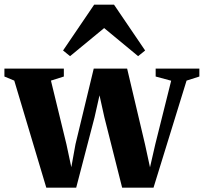

<svg xmlns="http://www.w3.org/2000/svg" viewBox="-28 -826 901 848"><path d="M-8.5 -488V-523H254V-488L197 -470L265.5 -188.5L287 -87.5L305.5 -189.5L386 -523H533.5L612.5 -188.5L634.5 -87L658 -189.5L728 -469.5L659.5 -488V-523H852.5V-488L796 -470L650 3H511.5L433 -308L411.5 -405L389.5 -307.5L308.5 3H176.5L35 -470ZM281.5 -578 250.5 -603 388 -805.5H475.5L613 -603L582 -578L432 -702Z"/></svg>

Font: Merriweather 96pt ExtraBold
Style: Regular
Weight: 800
Version: Version 2.100